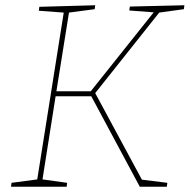

<svg xmlns="http://www.w3.org/2000/svg" viewBox="-20 -712 723 732"><path d="M681 -677 587 -664 343 -357 521 -27 618 -15 616 0H513L328 -345H192L142 -28L236 -15L234 0H22L24 -15L122 -28L223 -664L128 -671L130 -686L343 -692L341 -677L243 -664L195 -364H326L566 -665L473 -672L475 -687L683 -692Z"/></svg>

Font: Bitter Pro Thin
Style: Italic
Weight: 250
Italic angle: -9°
Designer: Sol Matas, and Bitter project Authors
Foundry: Sol Matas
Version: Version 1.010